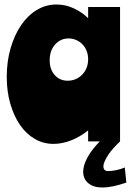

<svg xmlns="http://www.w3.org/2000/svg" viewBox="-20 -629 582 854"><path d="M542 183Q479 205 436 205Q396 205 373 186Q350 167 350 135Q350 106 369.5 70.5Q389 35 424 0H372V-49Q336 -20 296 -4.5Q256 11 218 11Q173 11 135 -11Q97 -33 69.5 -72.5Q42 -112 26 -167Q10 -222 10 -287Q10 -355 27 -414Q44 -473 73.5 -516.5Q103 -560 143.5 -584.5Q184 -609 231 -609Q272 -609 309 -591.5Q346 -574 372 -548V-598H514V0Q499 14 485.5 29Q472 44 462 59Q452 74 446 87.5Q440 101 440 111Q440 132 462 132Q476 132 496 128Q516 124 535 116ZM201 -361Q201 -320 223.5 -295Q246 -270 281 -270Q319 -270 345.5 -297Q372 -324 372 -366Q372 -385 365.5 -402Q359 -419 347 -431.5Q335 -444 319 -451Q303 -458 285 -458Q249 -458 225 -431Q201 -404 201 -361Z"/></svg>

Font: Ranchers
Style: Regular
Weight: 400
Designer: Pablo Impallari, Brenda Gallo
Foundry: Pablo Impallari, Brenda Gallo
Version: Version 1.000; ttfautohint (v0.8) -G 200 -r 50